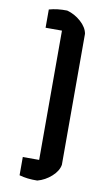

<svg xmlns="http://www.w3.org/2000/svg" viewBox="-91 -758 508 901"><g transform="rotate(10 163.0 -308.0)"><path d="M68 87V0H146V-616H68V-703Q106 -714 154 -713Q191 -703 220.5 -676.5Q250 -650 255 -620V4Q250 34 220.5 60.5Q191 87 154 97Q106 98 68 87Z"/></g></svg>

Font: Athiti SemiBold
Style: Regular
Weight: 600
Designer: CadsonDemak Team
Foundry: CadsonDemak
Version: Version 1.033